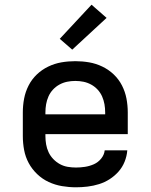

<svg xmlns="http://www.w3.org/2000/svg" viewBox="-20 -788 640 816"><path d="M303 8Q273 8 243.5 3Q214 -2 187 -14.5Q160 -27 138 -48Q116 -69 102 -95Q88 -121 82.5 -150.5Q77 -180 77 -210V-310Q77 -340 82.5 -369Q88 -398 101.5 -424.5Q115 -451 136.5 -471.5Q158 -492 185 -505Q212 -518 241 -523Q270 -528 300 -528Q330 -528 359 -523Q388 -518 415 -505Q442 -492 463.5 -471.5Q485 -451 498.5 -424.5Q512 -398 517.5 -369Q523 -340 523 -310V-218H173V-210Q173 -192 176 -174.5Q179 -157 186.5 -141Q194 -125 206.5 -112Q219 -99 234.5 -90.5Q250 -82 267.5 -79Q285 -76 303 -76Q322 -76 341.5 -79Q361 -82 379 -90Q397 -98 410 -114Q423 -130 425 -149H521Q519 -124 509.5 -100.5Q500 -77 483.5 -58.5Q467 -40 446 -26.5Q425 -13 401 -5.5Q377 2 352 5Q327 8 303 8ZM173 -302H427V-310Q427 -328 424 -345Q421 -362 414 -378Q407 -394 395 -407Q383 -420 367.5 -428.5Q352 -437 335 -440.5Q318 -444 300 -444Q282 -444 265 -440.5Q248 -437 232.5 -428.5Q217 -420 205 -407Q193 -394 186 -378Q179 -362 176 -345Q173 -328 173 -310ZM287 -577 234 -623 369 -768 433 -712Z"/></svg>

Font: Iosevka Aile Medium
Style: Regular
Weight: 500
Designer: Belleve Invis
Foundry: Belleve Invis
Version: Version 27.3.5; ttfautohint (v1.8.4)